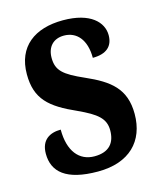

<svg xmlns="http://www.w3.org/2000/svg" viewBox="-90 -613 575 689"><g transform="rotate(-15 197.5 -268.5)"><path d="M190 10C307 10 370 -55 370 -156C370 -250 318 -289 232 -327C157 -360 134 -380 134 -427C134 -468 158 -493 197 -493C244 -493 277 -457 277 -389C328 -389 353 -412 353 -453C353 -501 310 -547 208 -547C103 -547 33 -496 33 -393C33 -301 78 -262 175 -219C242 -188 270 -166 270 -122C270 -76 247 -46 192 -46C135 -46 99 -90 99 -170C59 -170 25 -152 25 -100C25 -33 71 10 190 10Z"/></g></svg>

Font: Noto Serif Sinhala ExtraCondensed
Style: Bold
Weight: 700
Width: 2
Designer: Jelle Bosma - Monotype Design Team
Foundry: Monotype Imaging Inc.
Version: Version 2.007